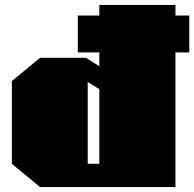

<svg xmlns="http://www.w3.org/2000/svg" viewBox="-20 -757 786 777"><path d="M142 0 28 -94V-429L142 -523H328L382 -489V-545H295V-694H382V-737H690V-694H746V-545H690V0ZM335 -94H382V-396L335 -425Z"/></svg>

Font: Tomorrow Black
Style: Regular
Weight: 900
Designer: Tony de Marco, Monica Rizzolli
Foundry: Just in Type
Version: Version 2.002